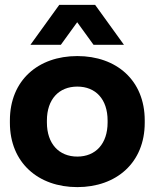

<svg xmlns="http://www.w3.org/2000/svg" viewBox="-20 -751 633 786"><path d="M296.5 15C456.5 15 572.5 -85 572.5 -248.5V-258C572.5 -422.5 456.5 -521.5 296.5 -521.5C136.5 -521.5 20.5 -422.5 20.5 -258V-248.5C20.5 -85 136.5 15 296.5 15ZM296.5 -110C221.5 -110 172 -162.5 172 -249.5V-257.5C172 -345 221.5 -396.5 296.5 -396.5C371.5 -396.5 420.5 -345 420.5 -257.5V-249.5C420.5 -162.5 371.5 -110 296.5 -110ZM222.5 -731 104.5 -567.5H229L296 -660L363 -567.5H487.5L369.5 -731Z"/></svg>

Font: MCL Standard Bold
Style: Regular
Weight: 700
Designer: Květoslav Bartoš
Foundry: Florian Karsten
Version: Version 1.001;Glyphs 3.2.3 (3260)